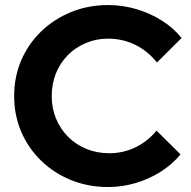

<svg xmlns="http://www.w3.org/2000/svg" viewBox="-20 -731 758 761"><path d="M408.4 10.3Q329.6 10.3 261.8 -17.2Q194 -44.7 143.3 -93.9Q92.6 -143 64.3 -208.5Q36.1 -274 36.1 -350Q36.1 -426.7 64.3 -492.2Q92.6 -557.7 143.6 -606.9Q194.7 -656 262.5 -683.5Q330.3 -711 408.4 -711Q465.6 -711 520 -695Q574.4 -679 620.8 -649.9Q667.2 -620.8 699.7 -580.3L602.2 -483.3Q564.1 -530.3 514.5 -554.1Q464.8 -577.8 408.4 -577.8Q361 -577.8 320.1 -560.4Q279.2 -543.1 248.9 -512.5Q218.7 -481.9 201.8 -440.5Q185 -399.1 185 -350Q185 -301.9 202.2 -260.7Q219.4 -219.5 250.1 -188.6Q280.9 -157.7 322.7 -140.7Q364.5 -123.7 413.3 -123.7Q468.3 -123.7 516.2 -146.7Q564.1 -169.7 600.5 -213.2L695.6 -119Q662.7 -79.4 616.7 -50.2Q570.7 -21 517.2 -5.4Q463.6 10.3 408.4 10.3Z"/></svg>

Font: Red Hat Display VF
Style: Regular
Weight: 300
Designer: Pentagram, MCKL
Foundry: Pentagram, MCKL
Version: Version 1.023